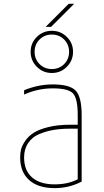

<svg xmlns="http://www.w3.org/2000/svg" viewBox="-20 -970 540 1000"><path d="M264.6 9.8Q178.7 9.8 131.8 -32.2Q85 -74.2 85 -150.4Q85 -172.9 89.8 -192.4Q94.7 -211.9 111.3 -236.3Q127.9 -260.7 155.3 -278.3Q182.6 -295.9 231.4 -308.1Q280.3 -320.3 344.7 -320.3H384.8V-370.1Q384.8 -457 360.4 -483.4Q335.9 -509.8 254.9 -509.8Q176.8 -509.8 105.5 -477.5V-500Q178.7 -530.3 254.9 -530.3Q343.8 -530.3 374.5 -497.6Q405.3 -464.8 405.3 -370.1V-24.4Q340.8 9.8 264.6 9.8ZM246.1 -830.1H217.8L337.9 -950.2H366.2ZM384.8 -299.8H344.7Q298.8 -299.8 260.3 -293.5Q221.7 -287.1 185.1 -272Q148.4 -256.8 127 -225.6Q105.5 -194.3 105.5 -150.4Q105.5 -82 147 -45.9Q188.5 -9.8 264.6 -9.8Q333 -9.8 384.8 -36.1ZM328.1 -777.8Q360.4 -746.1 360.4 -700.2Q360.4 -654.3 328.1 -622.1Q295.9 -589.8 250 -589.8Q204.1 -589.8 171.9 -622.1Q139.6 -654.3 139.6 -700.2Q139.6 -746.1 171.9 -777.8Q204.1 -809.6 250 -809.6Q295.9 -809.6 328.1 -777.8ZM314 -636.2Q339.8 -662.1 339.8 -700.2Q339.8 -738.3 314 -764.2Q288.1 -790 250 -790Q211.9 -790 186 -764.2Q160.2 -738.3 160.2 -700.2Q160.2 -662.1 186 -636.2Q211.9 -610.4 250 -610.4Q288.1 -610.4 314 -636.2Z"/></svg>

Font: Mgen+ 1mn thin
Style: Regular
Weight: 100
Designer: [Source Han Sans]
Ryoko NISHIZUKA  (kana & ideographs); Paul D. Hunt (Latin, Greek & Cyrillic); Wenlong ZHANG  (bopomofo
Version: Version 1.059.20150602